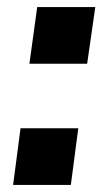

<svg xmlns="http://www.w3.org/2000/svg" viewBox="-20 -525 316 542"><path d="M249 -505H85L63 -345H226ZM201 -163H38L17 -3H180Z"/></svg>

Font: United Sans
Style: Bold Italic
Weight: 700
Italic angle: -8°
Designer: Pablo Impallari, Rodrigo Fuenzalida (Modified by Dan O. Williams)
Version: Version 1.000;PS 001.000;hotconv 1.0.88;makeotf.lib2.5.64775